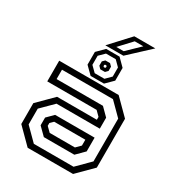

<svg xmlns="http://www.w3.org/2000/svg" viewBox="-207 -1012 1041 1137"><g transform="rotate(30 313.0 -444.0)"><path d="M158 0 55 -103V-245.5L158 -348.5H430V-368L399.5 -398.5H62V-540H468.5L571.5 -437V-103L468.5 0ZM209.5 -102.5 158 -153.5V-206.5L201.5 -250H471.5V-156L418 -102.5ZM178 -38.5H449.5L536 -125V-417.5L451.5 -502H103V-438H420L471.5 -386.5V-311.5H175.5L94 -230.5V-122.5ZM227 -141.5H399.5L430 -172V-212H217L196 -191V-172ZM268 -555 219 -603.5V-690.5L268 -739.5H359.5L408.5 -690.5V-603.5L359.5 -555ZM281 -581H347.5L383.5 -617V-679L347.5 -715H281L244.5 -679V-617ZM298 -617.5 282.5 -633.5V-662.5L298 -678H330L345.5 -662.5V-633.5L330 -617.5ZM309.5 -639H318L322 -643.5V-651.5L318 -655.5H309.5L305.5 -651.5V-643.5ZM253 -755.5 375 -887.5H518.5L376.5 -755.5ZM314 -779.5H364.5L451 -863H392Z"/></g></svg>

Font: Tourney Thin
Style: Regular
Weight: 400
Version: Version 1.015